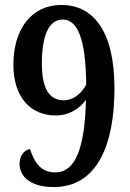

<svg xmlns="http://www.w3.org/2000/svg" viewBox="-20 -744 524 775"><path d="M197 11C372 11 442 -159 442 -387C442 -627 351 -724 228 -724C106 -724 34 -625 34 -483C34 -350 105 -278 204 -278C264 -278 303 -309 327 -341C322 -144 284 -48 203 -48C143 -48 118 -91 101 -143C73 -136 59 -111 59 -84C59 -36 96 11 197 11ZM236 -339C177 -340 149 -390 149 -488C149 -604 179 -665 233 -665C292 -665 326 -591 328 -403C311 -371 282 -340 236 -339Z"/></svg>

Font: Noto Serif Devanagari Condensed SemiBold
Style: Regular
Weight: 600
Width: 3
Designer: Universal Thirst, Indian Type Foundry and the Monotype Design Team
Foundry: Monotype Imaging Inc.
Version: Version 2.004